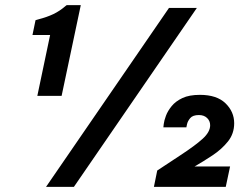

<svg xmlns="http://www.w3.org/2000/svg" viewBox="-20 -731 936 751"><path d="M296 -711 221 -356H126L176 -594H107L119 -652L129 -655Q164 -664 189 -676Q214 -688 237 -708L241 -711ZM160 0 641 -700H750L269 0ZM582 0 595 -64 686 -124Q744 -162 773 -188.5Q802 -215 802 -241Q802 -258 790 -269.5Q778 -281 758 -281Q734 -281 724 -269Q714 -257 711.5 -245Q709 -233 709 -233H619Q619 -233 620.5 -246Q622 -259 629 -278Q636 -297 651.5 -316Q667 -335 693.5 -347.5Q720 -360 762 -360Q828 -360 862 -327Q896 -294 896 -249Q896 -208 871.5 -177.5Q847 -147 811.5 -123.5Q776 -100 743 -81L741 -80H880L863 0Z"/></svg>

Font: Be Vietnam Pro SemiBold
Style: Italic
Weight: 600
Italic angle: -12°
Designer: Lam Bao, Tony Le, Vietanh Nguyen
Foundry: Yellow Type Foundry
Version: Version 1.002; ttfautohint (v1.8.3)